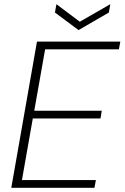

<svg xmlns="http://www.w3.org/2000/svg" viewBox="-20 -899 596 919"><path d="M34 0 157 -700H556L549 -663H196L144 -369H467L461 -332H137L85 -37H439L432 0ZM508 -879 501 -839 356 -755 243 -839 250 -879 362 -795Z"/></svg>

Font: DM Sans 17pt ExtraLight
Style: Italic
Weight: 250
Italic angle: -10°
Version: Version 4.004;gftools[0.9.30]